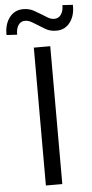

<svg xmlns="http://www.w3.org/2000/svg" viewBox="-99 -943 471 978"><g transform="rotate(-5 137.0 -454.0)"><path d="M95 0V-705H179V0ZM16 -778 -38 -781Q-39 -836 -12.5 -870.5Q14 -905 58 -905Q90 -905 114.5 -890.5Q139 -876 151 -869Q160 -863 177.5 -852.5Q195 -842 212 -842Q234 -842 246.5 -860Q259 -878 259 -908L312 -905Q314 -851 288 -816Q262 -781 217 -781Q184 -781 160 -796Q136 -811 126 -817Q116 -823 98 -834Q80 -845 62 -845Q40 -845 28 -827Q16 -809 16 -778Z"/></g></svg>

Font: Nunito Sans 7pt Condensed
Style: Regular
Weight: 400
Width: 3
Designer: Vernon Adams
Foundry: Vernon Adams
Version: Version 3.101;gftools[0.9.27]